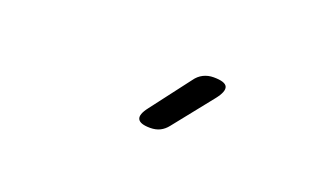

<svg xmlns="http://www.w3.org/2000/svg" viewBox="-31 -1029 663 388"><g transform="rotate(20 300.0 -835.0)"><path d="M296 -765Q274 -765 269.5 -774Q265 -783 279 -801L343 -885Q350 -895 360 -900Q370 -905 382 -905Q407 -905 411 -895.5Q415 -886 400 -867L333 -783Q326 -774 317 -769.5Q308 -765 296 -765Z"/></g></svg>

Font: Maple Mono ExtraLight
Style: Regular
Weight: 275
Monospace: yes
Designer: subframe7536
Version: Version 7.000